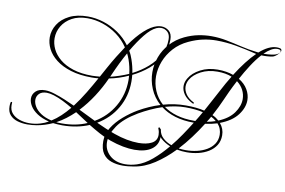

<svg xmlns="http://www.w3.org/2000/svg" viewBox="-280 -1022 2371 1599"><g transform="rotate(10 905.5 -222.0)"><path d="M917 230Q873 230 819.5 220Q766 210 707 189Q657 171 609.5 145Q562 119 516 91Q466 112 409 123Q352 134 290 134Q269 134 249.5 132.5Q230 131 213 129Q150 158 82 170Q63 173 43 175Q23 177 3 177Q-42 177 -81 165.5Q-120 154 -144.5 127Q-169 100 -169 53Q-169 37 -166 21Q-164 15 -159 15Q-153 15 -153 20Q-153 25 -153.5 30.5Q-154 36 -154 41Q-154 84 -129.5 111Q-105 138 -66 151Q-27 164 16 164Q65 164 110 150Q127 145 143.5 138Q160 131 176 122Q115 107 74.5 80Q34 53 14.5 20.5Q-5 -12 -5 -42Q-5 -78 22 -103.5Q49 -129 101 -129Q137 -129 183 -114Q227 -100 270.5 -82Q314 -64 357 -44Q404 -106 445 -174Q486 -242 520 -304Q492 -301 464 -301Q361 -301 285 -324.5Q209 -348 159 -387Q109 -426 85 -474Q61 -522 61 -571Q61 -629 93.5 -680.5Q126 -732 189.5 -764Q253 -796 345 -796Q412 -796 478.5 -775Q545 -754 604 -713.5Q663 -673 705 -616Q764 -700 820 -751Q876 -802 926 -816Q946 -821 961 -821Q998 -821 1026 -798Q1054 -775 1054 -724Q1054 -646 1018.5 -581Q983 -516 923.5 -466Q864 -416 792 -381Q795 -353 795 -325Q795 -201 736.5 -100Q678 1 574 62Q614 80 654 97.5Q694 115 735 129Q788 148 841 158Q894 168 940 168Q1008 168 1051.5 145.5Q1095 123 1095 74Q1095 62 1092.5 49Q1090 36 1084 22Q1084 21 1083.5 20.5Q1083 20 1083 19Q1083 11 1091 11Q1095 11 1098 16Q1114 55 1114 90Q1114 155 1061.5 192.5Q1009 230 917 230ZM790 -397Q860 -432 916 -481Q972 -530 1005.5 -591Q1039 -652 1039 -724Q1039 -766 1016 -787Q993 -808 962 -808Q942 -808 922 -799Q878 -779 829.5 -719Q781 -659 732 -575Q742 -559 749.5 -542Q757 -525 763 -507Q782 -452 790 -397ZM464 -316Q480 -316 496.5 -317.5Q513 -319 529 -320L574 -402Q604 -457 634 -505.5Q664 -554 692 -596Q653 -655 597 -696Q541 -737 476 -759Q411 -781 345 -781Q267 -781 213 -751Q159 -721 130.5 -673Q102 -625 102 -570Q102 -524 123.5 -479Q145 -434 189.5 -397Q234 -360 302 -338Q370 -316 464 -316ZM614 -334Q652 -343 690.5 -356Q729 -369 766 -385Q760 -443 739 -503Q735 -515 729.5 -527Q724 -539 719 -550Q694 -506 670 -457Q646 -408 623 -355ZM551 50Q652 -9 710.5 -110Q769 -211 769 -332Q769 -341 768.5 -350.5Q768 -360 767 -370Q728 -352 687.5 -339Q647 -326 606 -318Q569 -236 519.5 -159.5Q470 -83 410 -19Q445 -2 480.5 15.5Q516 33 551 50ZM195 110Q235 85 271 51Q307 17 340 -23Q300 -47 260 -67Q220 -87 179 -100Q143 -111 118 -111Q76 -111 54.5 -89.5Q33 -68 33 -37Q33 -10 50.5 19.5Q68 49 104 73Q140 97 195 110ZM285 119Q402 119 496 78L386 6Q352 39 315 67Q278 95 237 117Q248 118 260 118.5Q272 119 285 119ZM844 377Q791 377 746.5 361.5Q702 346 676 308Q650 270 650 203Q650 143 684.5 88Q719 33 774 -14.5Q829 -62 889 -97Q931 -121 976 -141Q1021 -161 1067 -175Q1010 -226 981.5 -294Q953 -362 953 -434Q953 -500 976.5 -563Q1000 -626 1047 -678.5Q1094 -731 1163 -764Q1221 -791 1276.5 -802Q1332 -813 1387 -813Q1451 -813 1514.5 -800.5Q1578 -788 1643.5 -772.5Q1709 -757 1777 -749L1794 -747Q1832 -781 1868.5 -798.5Q1905 -816 1939 -816Q1953 -816 1966 -813L1970 -812L1972 -810Q1980 -806 1980 -797Q1980 -786 1968.5 -772Q1957 -758 1942 -747Q1927 -736 1915 -734Q1871 -726 1822 -728Q1782 -684 1743 -623.5Q1704 -563 1672 -503Q1722 -473 1747.5 -429.5Q1773 -386 1773 -339Q1773 -275 1725.5 -213Q1678 -151 1580 -114Q1617 -71 1617 -15Q1617 34 1594.5 69.5Q1572 105 1534 128.5Q1496 152 1448.5 163.5Q1401 175 1351 175Q1330 175 1308.5 173Q1287 171 1267 167Q1192 245 1109 299.5Q1026 354 938 368Q914 372 890.5 374.5Q867 377 844 377ZM1837 -744Q1872 -744 1907.5 -749Q1943 -754 1962 -768Q1967 -771 1971 -777Q1975 -783 1975 -789Q1975 -797 1966 -801Q1956 -804 1945 -804Q1920 -804 1892.5 -788Q1865 -772 1837 -744ZM1087 -181Q1180 -208 1276 -208Q1369 -208 1434 -192Q1463 -245 1487.5 -291Q1512 -337 1531 -372Q1570 -447 1609 -510Q1558 -531 1487 -531Q1408 -531 1348.5 -499.5Q1289 -468 1263 -424Q1246 -395 1246 -364Q1246 -332 1267 -300Q1288 -268 1335 -244Q1339 -241 1339 -238Q1339 -236 1335.5 -234.5Q1332 -233 1327 -235Q1276 -261 1252.5 -295Q1229 -329 1229 -365Q1229 -400 1249 -432Q1278 -481 1341.5 -514.5Q1405 -548 1487 -548Q1525 -548 1558 -542.5Q1591 -537 1619 -527Q1660 -592 1700 -643.5Q1740 -695 1778 -732L1774 -733Q1682 -756 1599 -770.5Q1516 -785 1434 -785Q1379 -785 1321.5 -773Q1264 -761 1202 -732Q1133 -700 1085.5 -647.5Q1038 -595 1013.5 -532Q989 -469 989 -405Q989 -342 1013.5 -283.5Q1038 -225 1087 -181ZM1564 -131Q1650 -166 1691.5 -224Q1733 -282 1733 -341Q1733 -381 1714.5 -417.5Q1696 -454 1660 -481Q1632 -428 1611 -383Q1590 -338 1579 -312Q1549 -243 1508 -167Q1525 -160 1539 -150.5Q1553 -141 1564 -131ZM1365 -94H1376Q1389 -115 1401.5 -136Q1414 -157 1425 -177Q1364 -192 1276 -192Q1233 -192 1190.5 -185Q1148 -178 1106 -166Q1152 -132 1216.5 -113Q1281 -94 1365 -94ZM862 362Q909 362 960 346Q1022 326 1084.5 273.5Q1147 221 1206 150Q1160 131 1126 101Q1092 71 1092 29V27Q1092 20 1099 20Q1105 20 1106 27Q1111 67 1141 95Q1171 123 1215 139Q1256 89 1294 33Q1332 -23 1366 -78H1365Q1276 -78 1206 -99.5Q1136 -121 1086 -160Q1037 -144 988.5 -121.5Q940 -99 895 -73Q783 -7 732.5 67Q682 141 682 205Q682 272 731 317Q780 362 862 362ZM1471 -104Q1491 -108 1509.5 -112.5Q1528 -117 1544 -123Q1525 -140 1500 -152Q1493 -140 1486 -128Q1479 -116 1471 -104ZM1339 159Q1387 159 1432.5 148.5Q1478 138 1515 116.5Q1552 95 1574 62Q1596 29 1596 -15Q1596 -40 1587.5 -63.5Q1579 -87 1561 -107Q1516 -93 1460 -85Q1420 -21 1374.5 40Q1329 101 1279 155Q1294 157 1309 158Q1324 159 1339 159Z"/></g></svg>

Font: Mea Culpa
Style: Regular
Weight: 400
Designer: Robert E. Leuschke
Foundry: Robert E. Leuschke
Version: Version 1.010; ttfautohint (v1.8.3)